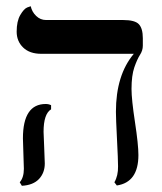

<svg xmlns="http://www.w3.org/2000/svg" viewBox="-20 -580 518 613"><path d="M119.1 -159.2Q119.1 -150.4 121.1 -109.1Q123 -67.9 123 -58.1Q123 -28.3 104.5 -8.5Q85.9 11.2 49.8 13.2L43 2Q56.2 -13.2 56.2 -41Q56.2 -49.8 54.7 -88.9Q53.2 -127.9 53.2 -138.2Q53.2 -248 126 -248Q135.7 -248 143.1 -244.1V-231Q119.1 -216.3 119.1 -159.2ZM399.9 -295.9Q399.9 -262.7 410.9 -190.4Q421.9 -118.2 421.9 -85Q421.9 2 353 12.2L345.2 2Q357.4 -19 356.9 -48.8Q356.9 -69.8 353.5 -136Q350.1 -202.1 350.1 -223.1Q350.1 -340.3 407.2 -408.2H111.8Q74.7 -408.2 54 -428.2Q33.2 -448.2 33.2 -479Q33.2 -512.2 44.7 -532Q56.2 -551.8 66.9 -556.2L78.1 -560.1Q82 -542 95.5 -529.1Q108.9 -516.1 127 -516.1H373Q411.1 -516.1 423.6 -502.4Q436 -488.8 436 -458V-434.1Q436 -418.9 427 -405Q418 -391.1 408.9 -365Q399.9 -338.9 399.9 -295.9Z"/></svg>

Font: Linux Biolinum
Style: Bold
Weight: 700
Designer: Philipp H. Poll
Foundry: Philipp H. Poll
Version: Version 1.3.2 ; ttfautohint (v0.9)